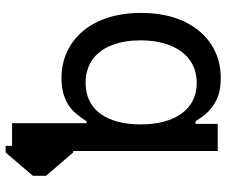

<svg xmlns="http://www.w3.org/2000/svg" viewBox="-81 -709 801 679"><g transform="rotate(-90 319.5 -369.5)"><path d="M37.3 -653.8V-607.2L119.7 -511.4H143.1V-750H119.7ZM183.6 -78.5H230.5C242.9 -57.5 263.5 -25.9 304.3 -5C324.6 5.3 351.2 10.7 383.9 10.7C473 10.7 544 -36.2 583.8 -120.4C603.3 -162.6 613.3 -213.1 613.3 -271.7C613.3 -388.1 571 -473.7 501.8 -518.8C467 -541.2 427.2 -552.6 382.8 -552.6C317.5 -552.6 279.5 -528.1 256.7 -500.4C245.4 -486.5 236.5 -474.4 230.5 -464.1H183.6ZM516.3 -272.7C516.3 -154.8 462 -74.2 365.8 -74.2C271.3 -74.2 219.1 -152.7 219.1 -272.7C219.1 -389.6 268.5 -467.3 365.8 -467.3C432.9 -467.3 478 -431.1 500 -372.5C511 -343 516.3 -310 516.3 -272.7ZM125 0H220.9V-103.3L189.3 -275.9L223.4 -422.6V-727.3H125Z"/></g></svg>

Font: Inter 465
Style: Regular
Weight: 400
Designer: Rasmus Andersson
Foundry: rsms
Version: Version 3.019;Glyphs 3.1.2 (3151)